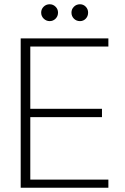

<svg xmlns="http://www.w3.org/2000/svg" viewBox="-20 -880 586 900"><path d="M77 0V-700H488V-662H122V-370H458V-331H122V-38H488V0ZM213 -781Q197 -781 185 -792.5Q173 -804 173 -821Q173 -837 184.5 -848.5Q196 -860 213 -860Q229 -860 240.5 -848.5Q252 -837 252 -821Q252 -804 240.5 -792.5Q229 -781 213 -781ZM355 -781Q338 -781 326.5 -792.5Q315 -804 315 -821Q315 -837 326.5 -848.5Q338 -860 355 -860Q371 -860 382 -848.5Q393 -837 393 -821Q393 -804 382 -792.5Q371 -781 355 -781Z"/></svg>

Font: DM Sans 16pt ExtraLight
Style: Regular
Weight: 250
Version: Version 4.004;gftools[0.9.30]